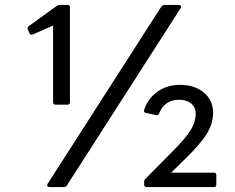

<svg xmlns="http://www.w3.org/2000/svg" viewBox="-20 -754 946 774"><path d="M204 -332Q194 -332 194 -342V-651L112 -615Q110 -614 107 -614Q102 -614 99 -620L92 -635Q91 -637 91 -640Q91 -645 95 -648L210 -731Q214 -734 221 -734H252Q262 -734 262 -725V-342Q262 -332 252 -332ZM179 0Q173 0 171 -4Q169 -8 172 -13L630 -727Q636 -734 643 -734H701Q707 -734 709.5 -730Q712 -726 708 -721L250 -7Q246 0 238 0ZM570 0Q566 0 563.5 -3Q561 -6 561 -10V-21Q561 -28 565 -32L674 -142Q731 -199 750 -232Q769 -265 769 -295Q769 -321 750.5 -336.5Q732 -352 703 -352Q643 -352 621 -296Q617 -287 609 -290L567 -299Q558 -302 561 -311Q577 -358 615.5 -385Q654 -412 706 -412Q764 -412 801.5 -381Q839 -350 839 -299Q839 -256 813.5 -214.5Q788 -173 726 -113L670 -58H843Q852 -58 852 -49V-10Q852 0 843 0Z"/></svg>

Font: LINE Seed Sans TH App
Style: Regular
Weight: 400
Designer: Dalton Maag Ltd | Thai characters by Cadson Demak Co.,Ltd.
Foundry: Dalton Maag Ltd
Version: Version 1.003